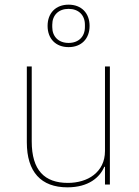

<svg xmlns="http://www.w3.org/2000/svg" viewBox="-20 -791 596 823"><path d="M430 -76H427C408 -31 360 12 269 12C156 12 95 -54 95 -181V-506H116V-185C116 -61 171 -7 271 -7C312 -7 353 -18 382 -41C411 -64 430 -97 430 -144V-506H451V0H430ZM274 -589C219 -589 184 -625 184 -680C184 -735 219 -771 274 -771C329 -771 364 -735 364 -680C364 -625 329 -589 274 -589ZM274 -607C317 -607 344 -634 344 -675V-685C344 -726 317 -753 274 -753C231 -753 204 -726 204 -685V-675C204 -634 231 -607 274 -607Z"/></svg>

Font: Plexus Sans Thin
Style: Regular
Weight: 250
Version: Version 2.001;PS 002.001;hotconv 1.0.70;makeotf.lib2.5.58329